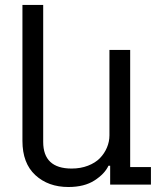

<svg xmlns="http://www.w3.org/2000/svg" viewBox="-20 -747 631 777"><path d="M425.8 0V-76.2H418.9Q403.8 -43.5 362.5 -16.8Q321.3 9.8 256.8 9.8Q175.3 9.8 123 -38.3Q70.8 -86.4 70.8 -176.8V-727.1H154.8V-172.9Q154.8 -64.9 270 -64.9Q306.2 -64.9 335.9 -76.4Q365.7 -87.9 384.3 -106.9Q402.8 -126 412.8 -149.9Q422.9 -173.8 422.9 -199.2V-544.9H506.8V-70.8H590.8V0Z"/></svg>

Font: Telcell.Market
Style: Regular
Weight: 400
Designer: Rasmus Andersson, Sedrak Mkrtchyan
Version: Version 3.019;git-0a5106e0b